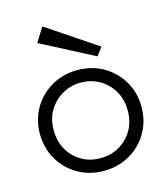

<svg xmlns="http://www.w3.org/2000/svg" viewBox="-108 -798 774 889"><g transform="rotate(-15 279.0 -354.0)"><path d="M281 6Q213 6 158 -25.5Q103 -57 70.5 -112Q38 -167 38 -236Q38 -304 70 -358.5Q102 -413 157.5 -445Q213 -477 281 -477Q351 -477 406 -445Q461 -413 493 -358.5Q525 -304 525 -236Q525 -167 492.5 -112Q460 -57 404.5 -25.5Q349 6 281 6ZM281 -55Q331 -55 371 -78Q411 -101 435 -141.5Q459 -182 459 -236Q459 -290 434.5 -331Q410 -372 370 -394.5Q330 -417 281 -417Q235 -417 194.5 -394.5Q154 -372 129 -331.5Q104 -291 104 -236Q104 -184 127 -143Q150 -102 190 -78.5Q230 -55 281 -55ZM389 -514 135 -646 178 -714 418 -553Z"/></g></svg>

Font: Lil Grotesk
Style: Regular
Weight: 400
Designer: Bastien Sozeau
Foundry: NBR — Bastien Sozeau
Version: Version 4.002; ttfautohint (v1.8.4.7-5d5b)